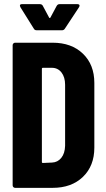

<svg xmlns="http://www.w3.org/2000/svg" viewBox="-20 -906 511 926"><path d="M41 -12V-688Q41 -693 44.5 -696.5Q48 -700 53 -700H234Q325 -700 380 -647Q435 -594 435 -506V-194Q435 -106 380 -53Q325 0 234 0H53Q48 0 44.5 -3.5Q41 -7 41 -12ZM187 -120 231 -122Q258 -123 275.5 -144.5Q293 -166 294 -203V-497Q294 -534 276.5 -556.5Q259 -579 230 -579H187Q182 -579 182 -574V-125Q182 -120 187 -120ZM76 -879Q76 -886 86 -886H172Q183 -886 187 -877L217 -821Q220 -817 223 -821L253 -877Q258 -886 267 -886H354Q361 -886 363 -881.5Q365 -877 361 -871L293 -768Q288 -760 279 -760H157Q147 -760 143 -768L78 -872Q76 -878 76 -879Z"/></svg>

Font: Barlow Condensed
Style: Bold
Weight: 700
Width: 3
Designer: Jeremy Tribby
Foundry: Tribby Type
Version: Version 1.500